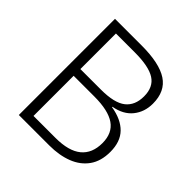

<svg xmlns="http://www.w3.org/2000/svg" viewBox="-188 -861 1008 1008"><g transform="rotate(45 316.0 -357.0)"><path d="M298 -714Q430 -714 493 -672.5Q556 -631 556 -540Q556 -478 520.5 -434Q485 -390 417 -378V-375Q495 -362 536 -320Q577 -278 577 -203Q577 -134 545 -89Q513 -44 456.5 -22Q400 0 326 0H100V-714ZM311 -399Q410 -399 453 -433Q496 -467 496 -534Q496 -603 449 -633Q402 -663 298 -663H158V-399ZM158 -349V-51H321Q419 -51 467 -90.5Q515 -130 515 -206Q515 -280 465 -314.5Q415 -349 312 -349Z"/></g></svg>

Font: Noto Sans Lao Looped Light
Style: Regular
Weight: 300
Designer: Mark Frömberg, Ben Mitchell
Foundry: The Fontpad Ltd
Version: Version 1.002; ttfautohint (v1.8.4.7-5d5b)